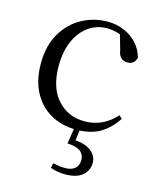

<svg xmlns="http://www.w3.org/2000/svg" viewBox="-115 -612 767 930"><g transform="rotate(15 269.0 -147.0)"><path d="M296.6 14.6Q223.8 14.6 167.8 -17.1Q111.8 -48.8 80.1 -108.5Q48.4 -168.3 48.4 -251.4Q48.4 -340.7 85.2 -403.2Q121.9 -465.8 181.5 -498.2Q241 -530.6 309.8 -530.6Q354.5 -530.6 392.7 -514.4Q430.9 -498.1 457.7 -468.8Q484.5 -439.5 495.2 -399.3Q486.3 -364.4 452.7 -364.4Q432 -364.4 419.6 -375.7Q407.1 -386.9 402.7 -413.5L377.7 -501.6L427.8 -461.9Q397.5 -482.4 370.4 -490.6Q343.3 -498.8 315 -498.8Q263.9 -498.8 222.9 -469.9Q182 -441 158.5 -388.2Q134.9 -335.4 134.9 -261.5Q134.9 -153.9 187.9 -94.5Q240.8 -35 325.2 -35Q370 -35 408.9 -52.7Q447.9 -70.3 480.8 -106.9L496.6 -93.9Q463.6 -42.3 415.9 -13.8Q368.2 14.6 296.6 14.6ZM273.4 89.5 287.6 -1.8H315.8L304.8 81.2L291 64.5Q350.7 65.3 383.3 89.1Q415.9 112.9 415.9 150.3Q415.9 187.3 386.8 212.4Q357.8 237.4 302 237.4Q278.1 237.4 259.4 233.7Q240.8 230 226.2 224.6L231.6 200.7Q248 203.9 262.9 205.9Q277.9 207.9 291.5 207.9Q325.7 207.9 342.4 192.1Q359.1 176.3 359.1 149.9Q359.1 123.1 339 107.4Q318.9 91.7 273.4 89.5Z"/></g></svg>

Font: Noto Serif SC ExtraLight
Style: Regular
Weight: 200
Designer: Ryoko NISHIZUKA 西塚涼子 (kana & ideographs); Frank Grießhammer (Latin, Greek & Cyrillic); Wenlong ZHANG 张文龙 (bopomofo); San
Foundry: Adobe
Version: Version 2.002-H1;hotconv 1.1.0;makeotfexe 2.6.0